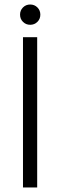

<svg xmlns="http://www.w3.org/2000/svg" viewBox="-20 -832 267 852"><path d="M82 0V-667H145V0ZM114 -722Q95 -722 82 -735Q69 -748 69 -767Q69 -786 82 -799Q95 -812 114 -812Q133 -812 146 -799Q159 -786 159 -767Q159 -748 146 -735Q133 -722 114 -722Z"/></svg>

Font: Epunda Sans Light
Style: Regular
Weight: 300
Designer: Simon Atzbach
Foundry: typofactur
Version: Version 2.204; ttfautohint (v1.8.4.7-5d5b)